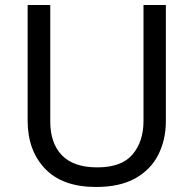

<svg xmlns="http://www.w3.org/2000/svg" viewBox="-20 -734 771 764"><path d="M640 -252Q640 -178 610 -118.5Q580 -59 518.5 -24.5Q457 10 362 10Q229 10 159.5 -62.5Q90 -135 90 -254V-714H180V-251Q180 -164 226.5 -116Q273 -68 367 -68Q464 -68 507.5 -119.5Q551 -171 551 -252V-714H640Z"/></svg>

Font: hexkorean15
Style: Book
Weight: 400
Designer: Jelle Bosma - Monotype Design Team
Foundry: Monotype Imaging Inc.
Version: Version 2.003